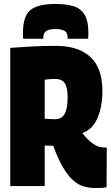

<svg xmlns="http://www.w3.org/2000/svg" viewBox="-20 -941 560 971"><path d="M464 10Q435 10 407.5 3Q380 -4 353.5 -26Q327 -48 301 -90.5Q275 -133 249 -204Q246 -204 240 -204Q232 -204 224 -204.5Q216 -205 206 -205V0H32V-699Q87 -703 141 -706Q195 -709 264 -709Q376 -709 437 -653Q498 -597 498 -480Q498 -406 474.5 -347.5Q451 -289 397 -268Q418 -239 446.5 -217Q475 -195 507 -195H520L519 5Q511 8 498 9Q485 10 464 10ZM257 -338Q292 -338 307 -365Q322 -392 322 -450Q322 -498 307.5 -520Q293 -542 258 -542Q246 -542 234.5 -541Q223 -540 206 -538V-341Q219 -340 230.5 -339Q242 -338 257 -338ZM260 -921Q310 -921 347.5 -911Q385 -901 406 -869.5Q427 -838 427 -774Q427 -768 426.5 -760.5Q426 -753 426 -745H322Q322 -748 322 -750Q322 -760 319 -770Q316 -780 302.5 -787Q289 -794 260 -794Q232 -794 219 -787Q206 -780 202.5 -770Q199 -760 199 -750Q199 -748 199 -745H97Q96 -753 96 -760.5Q96 -768 96 -774Q96 -858 133 -889.5Q170 -921 260 -921Z"/></svg>

Font: Georama Condensed Black
Style: Regular
Weight: 900
Width: 3
Designer: Jean-Baptiste Levee
Foundry: Production Type
Version: Version 1.000